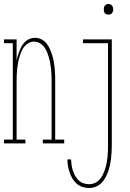

<svg xmlns="http://www.w3.org/2000/svg" viewBox="-32 -717 652 960"><path d="M510 -644Q505 -644 500.5 -645.5Q496 -647 492.5 -651Q489 -655 488 -660Q487 -665 487 -670Q487 -675 488 -680Q489 -685 492.5 -689Q496 -693 500.5 -695Q505 -697 510 -697Q515 -697 520 -695Q525 -693 528 -689Q531 -685 532.5 -680Q534 -675 534 -670Q534 -665 532.5 -660Q531 -655 528 -651Q525 -647 520 -645.5Q515 -644 510 -644ZM-12 0V-19H32V-501H-12V-520H51V-413Q53 -426 57 -439Q61 -452 66 -464.5Q71 -477 78 -488.5Q85 -500 94.5 -509Q104 -518 117 -523Q130 -528 143 -528Q160 -528 175 -520.5Q190 -513 200.5 -500Q211 -487 217.5 -472Q224 -457 229 -441Q234 -425 237 -408.5Q240 -392 241.5 -376Q243 -360 243.5 -343.5Q244 -327 244 -310V-19H289V0H182V-19H226V-310Q226 -325 225.5 -340Q225 -355 223.5 -369.5Q222 -384 219.5 -399Q217 -414 213 -428Q209 -442 203.5 -456Q198 -470 189 -482Q180 -494 166.5 -501.5Q153 -509 138 -509Q124 -509 110.5 -501.5Q97 -494 88 -482Q79 -470 73.5 -456Q68 -442 64 -428Q60 -414 57.5 -399Q55 -384 53.5 -369.5Q52 -355 51.5 -340Q51 -325 51 -310V-19H95V0ZM414 223Q398 223 381.5 218Q365 213 352 202Q339 191 330.5 176.5Q322 162 316.5 146Q311 130 308 113.5Q305 97 305 80H323Q324 94 326 108.5Q328 123 332.5 136.5Q337 150 344 162.5Q351 175 361.5 185Q372 195 386 199.5Q400 204 414 204Q429 204 443 197.5Q457 191 466.5 180Q476 169 482.5 155.5Q489 142 493.5 128Q498 114 501 99Q504 84 505.5 69.5Q507 55 507.5 40Q508 25 508 10V-501H383V-520H527V10Q527 27 526 43.5Q525 60 523 76.5Q521 93 517.5 109.5Q514 126 508.5 141.5Q503 157 494.5 172Q486 187 474.5 198.5Q463 210 447 216.5Q431 223 414 223Z"/></svg>

Font: Iosevka HT Thin Extended
Style: Regular
Weight: 100
Width: 7
Monospace: yes
Designer: Belleve Invis
Foundry: Belleve Invis
Version: Version 32.3.0; ttfautohint (v1.8.4)